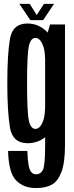

<svg xmlns="http://www.w3.org/2000/svg" viewBox="-20 -722 374 972"><path d="M162 230Q211 230 242 213Q273 196 291 148.5Q309 101 309 12.5V-598H233.5L208.5 -513.5V15.5Q208.5 118.5 196.5 139.5Q184.5 160.5 163.5 160.5Q149 160.5 139.2 150.5Q129.5 140.5 124.8 114.2Q120 88 118.5 42H21Q23.5 152.5 61.5 191.2Q99.5 230 162 230ZM120 3Q173 3 214.5 -31.8Q256 -66.5 256 -130L208 -175Q208 -129 194 -99.2Q180 -69.5 159 -69.5Q135.5 -69.5 126.2 -110.8Q117 -152 117 -300Q117 -447.5 126.2 -488.8Q135.5 -530 159 -530Q180 -530 194 -500.5Q208 -471 208 -426.5L255 -465Q255 -526 214 -564.5Q173 -603 119.5 -603Q43.5 -603 30.2 -524.5Q17 -446 17 -300Q17 -155 30.5 -76Q44 3 120 3ZM133.5 -620H198.5L253.5 -702.5H202.5L166 -646L130.5 -702.5H78Z"/></svg>

Font: Anybody ExtraCondensed Medium
Style: Regular
Weight: 500
Width: 2
Version: Version 1.113;gftools[0.9.25]